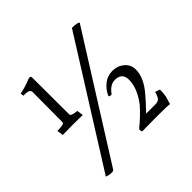

<svg xmlns="http://www.w3.org/2000/svg" viewBox="-184 -864 1081 1081"><g transform="rotate(-45 357.0 -323.5)"><path d="M131 39Q126 44 118 44Q89 44 75 36L532 -691Q574 -691 584 -681ZM150 -302 69 -301 64 -338Q101 -340 110 -343Q119 -346 119 -355L120 -591Q120 -614 84 -614H69L66 -633Q106 -642 117 -646Q128 -650 142 -655Q156 -660 160 -662Q172 -662 174 -660Q176 -658 176 -650L177 -356Q177 -343 223 -339L228 -301ZM496 -313Q457 -313 426 -269Q424 -266 414 -268Q404 -270 407 -277Q422 -311 452 -335Q482 -359 522 -359Q562 -359 592 -334Q621 -309 621 -270Q621 -206 560 -135Q534 -104 486 -54H559Q581 -54 591 -65Q601 -76 608 -105L637 -95Q637 -69 633 -45Q625 -15 619 3Q603 0 533 0H496Q432 0 401 1Q396 -1 396 -13Q396 -16 396 -20Q452 -65 496 -115Q553 -190 553 -257Q553 -313 496 -313Z"/></g></svg>

Font: Lusitana
Style: Regular
Weight: 400
Designer: Ana Paula Megda
Foundry: Ana Paula Megda
Version: Version 1.001; ttfautohint (v1.4.1)